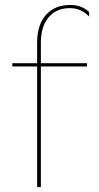

<svg xmlns="http://www.w3.org/2000/svg" viewBox="-20 -755 399 775"><path d="M263.2 -734.9Q311 -734.9 339.8 -706.1V-688Q307.6 -722.2 262.2 -722.2Q207.5 -722.2 176.3 -685.3Q145 -648.4 145 -583V-500H331.1V-486.8H145V0H129.9V-486.8H29.8V-500H129.9V-583Q129.9 -654.3 165.3 -694.6Q200.7 -734.9 263.2 -734.9Z"/></svg>

Font: Human Sans Thin
Style: Regular
Weight: 100
Designer: Tim Radville
Foundry: Continuum
Version: Version 1.000;FEAKit 1.0